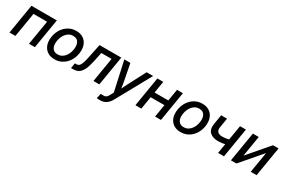

<svg xmlns="http://www.w3.org/2000/svg" viewBox="89 -1633 4312 2939"><g transform="rotate(30 2245.0 -164.0)"><path d="M553.2 -522.5 466.8 0H362.3L434.1 -430.2H193.8L122.6 0H18.1L104.5 -522.5Z M816.9 11.7Q750.5 11.7 702.6 -15.6Q654.8 -43 628.9 -92.3Q603 -141.6 603 -207Q603 -270.5 623.5 -329.1Q644 -387.7 682.6 -433.6Q721.2 -479.5 774.9 -506.3Q828.6 -533.2 895 -533.2Q961.4 -533.2 1009.3 -505.6Q1057.1 -478 1082.8 -428.5Q1108.4 -378.9 1108.4 -313Q1108.4 -250 1087.9 -191.7Q1067.4 -133.3 1029.1 -87.4Q990.7 -41.5 937 -14.9Q883.3 11.7 816.9 11.7ZM820.8 -77.6Q866.2 -77.6 900.4 -98.6Q934.6 -119.6 957.8 -154.5Q981 -189.5 992.7 -231.2Q1004.4 -272.9 1004.4 -314.5Q1004.4 -354 991.5 -383.1Q978.5 -412.1 953.1 -427.7Q927.7 -443.4 890.6 -443.4Q846.7 -443.4 812.5 -422.6Q778.3 -401.9 754.9 -367.2Q731.4 -332.5 719.2 -290.5Q707 -248.5 707 -205.6Q707 -147 736.3 -112.3Q765.6 -77.6 820.8 -77.6Z M1106 0 1120.6 -91.3H1141.1Q1164.1 -91.3 1180.7 -99.1Q1197.3 -106.9 1210.4 -127.9Q1223.6 -148.9 1235.4 -187.7Q1247.1 -226.6 1259.8 -289.1L1308.1 -522.5H1692.4L1606 0H1502L1573.2 -431.2H1392.6L1356 -259.8Q1336.4 -169.4 1309.6 -112.1Q1282.7 -54.7 1242.7 -27.3Q1202.6 0 1143.6 0Z M1677.2 202.1 1697.3 115.2 1743.2 116.2Q1762.2 117.7 1777.3 112.1Q1792.5 106.4 1805.7 92.3Q1818.8 78.1 1831.1 54.7L1860.8 -2.4L1746.1 -522.5H1853L1909.2 -233.4Q1917.5 -190.9 1923.6 -148.4Q1929.7 -106 1935.5 -64H1906.2Q1925.8 -106 1946.3 -148.4Q1966.8 -190.9 1988.8 -233.4L2140.1 -522.5H2254.9L1918.9 86.9Q1898.4 125 1871.6 151.4Q1844.7 177.7 1812.5 191.4Q1780.3 205.1 1744.1 205.1Q1726.1 205.1 1709 204.1Q1691.9 203.1 1677.2 202.1Z M2668.9 -314.9 2653.8 -222.7H2358.4L2373.5 -314.9ZM2434.6 -522.5 2348.1 0H2243.7L2330.1 -522.5ZM2781.7 -522.5 2695.3 0H2591.3L2677.7 -522.5Z M3045.4 11.7Q2979 11.7 2931.2 -15.6Q2883.3 -43 2857.4 -92.3Q2831.5 -141.6 2831.5 -207Q2831.5 -270.5 2852.1 -329.1Q2872.6 -387.7 2911.1 -433.6Q2949.7 -479.5 3003.4 -506.3Q3057.1 -533.2 3123.5 -533.2Q3189.9 -533.2 3237.8 -505.6Q3285.6 -478 3311.3 -428.5Q3336.9 -378.9 3336.9 -313Q3336.9 -250 3316.4 -191.7Q3295.9 -133.3 3257.6 -87.4Q3219.2 -41.5 3165.5 -14.9Q3111.8 11.7 3045.4 11.7ZM3049.3 -77.6Q3094.7 -77.6 3128.9 -98.6Q3163.1 -119.6 3186.3 -154.5Q3209.5 -189.5 3221.2 -231.2Q3232.9 -272.9 3232.9 -314.5Q3232.9 -354 3220 -383.1Q3207 -412.1 3181.6 -427.7Q3156.2 -443.4 3119.1 -443.4Q3075.2 -443.4 3041 -422.6Q3006.8 -401.9 2983.4 -367.2Q2960 -332.5 2947.8 -290.5Q2935.5 -248.5 2935.5 -205.6Q2935.5 -147 2964.8 -112.3Q2994.1 -77.6 3049.3 -77.6Z M3615.7 -155.8Q3513.7 -155.8 3463.4 -205.8Q3413.1 -255.9 3430.2 -356.9L3457.5 -522.5H3561.5L3534.2 -357.9Q3524.9 -300.8 3552 -274.4Q3579.1 -248 3630.9 -248Q3679.2 -248 3721.7 -257.1Q3764.2 -266.1 3809.6 -281.2L3794.4 -189Q3768.1 -179.7 3739.5 -171.9Q3710.9 -164.1 3680.2 -159.9Q3649.4 -155.8 3615.7 -155.8ZM3704.6 0 3791 -522.5H3895.5L3809.1 0Z M4385.7 0H4281.7L4341.8 -361.8H4339.4L4028.3 0H3931.6L4018.1 -522.5H4122.1L4062 -160.6H4064L4374.5 -522.5H4472.2Z"/></g></svg>

Font: Inter 28pt Medium
Style: Italic
Weight: 500
Italic angle: -9.3988°
Designer: Rasmus Andersson
Foundry: rsms
Version: Version 4.001;git-66647c0bb